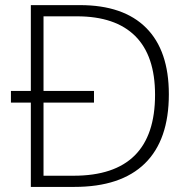

<svg xmlns="http://www.w3.org/2000/svg" viewBox="-20 -734 756 754"><path d="M643.1 -363.8Q643.1 -184.1 548.8 -92Q454.6 0 272 0H101.1V-331.1H22.9V-377H101.1V-713.9H293.9Q464.8 -713.9 554 -624.5Q643.1 -535.2 643.1 -363.8ZM588.9 -361.8Q588.9 -515.1 511 -592.5Q433.1 -669.9 282.2 -669.9H150.9V-377H349.1V-331.1H150.9V-43.9H269Q588.9 -43.9 588.9 -361.8Z"/></svg>

Font: JBL Sans
Style: Light
Weight: 300
Version: Version 1.10